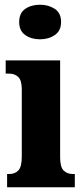

<svg xmlns="http://www.w3.org/2000/svg" viewBox="-20 -791 353 811"><path d="M149 -625Q112 -625 86.5 -643Q61 -661 61 -698Q61 -736 86.5 -753.5Q112 -771 149 -771Q185 -771 211.5 -753.5Q238 -736 238 -698Q238 -661 211.5 -643Q185 -625 149 -625ZM10 0V-56H19Q43 -56 57.5 -71Q72 -86 72 -129V-413Q72 -452 57 -466Q42 -480 19 -480H4V-536H234V-127Q234 -85 249 -70.5Q264 -56 287 -56H296V0Z"/></svg>

Font: Noto Serif Tamil ExtraCondensed Black
Style: Regular
Weight: 900
Width: 2
Designer: Indian Type Foundry, Tom Grace, and the Monotype Design Team
Foundry: Monotype Imaging Inc.
Version: Version 2.004; ttfautohint (v1.8.4.7-5d5b)